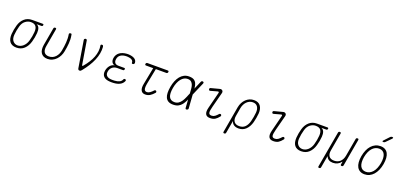

<svg xmlns="http://www.w3.org/2000/svg" viewBox="26 -2013 7147 3421"><g transform="rotate(20 3600.0 -302.5)"><path d="M508 -506H416Q454 -492 468.5 -453.5Q483 -415 479 -360Q476 -318 468 -275Q460 -232 448 -190Q423 -100 365 -45Q307 10 218 10Q174 10 142 -4Q110 -18 90.5 -44Q71 -70 63 -107Q55 -144 58 -190Q61 -232 69 -275Q77 -318 89 -360Q113 -445 172 -497.5Q231 -550 318 -550H516Q527 -550 531.5 -544.5Q536 -539 534 -528Q532 -517 525.5 -511.5Q519 -506 508 -506ZM226 -34Q253 -34 279.5 -44.5Q306 -55 329 -75.5Q352 -96 370 -125Q388 -154 398 -190Q410 -232 418 -275Q426 -318 429 -360Q434 -432 406 -469Q378 -506 310 -506Q257 -506 208.5 -470Q160 -434 139 -360Q127 -318 119 -275Q111 -232 108 -190Q103 -115 137.5 -74.5Q172 -34 226 -34Z M722 -535Q724 -548 731.5 -554Q739 -560 752 -560Q765 -560 769.5 -554Q774 -548 772 -535L713 -200Q707 -166 709 -137Q711 -108 723 -86.5Q735 -65 758 -52.5Q781 -40 817 -40Q857 -40 888.5 -55.5Q920 -71 943 -96.5Q966 -122 980.5 -154Q995 -186 1001 -220Q1009 -264 1014.5 -303Q1020 -342 1022.5 -379.5Q1025 -417 1024 -455Q1023 -493 1016 -535V-539Q1016 -541 1017 -543Q1019 -553 1028.5 -556.5Q1038 -560 1046 -560Q1053 -560 1056.5 -558Q1060 -556 1062 -552.5Q1064 -549 1064.5 -544.5Q1065 -540 1066 -535Q1074 -494 1075 -456Q1076 -418 1073.5 -379.5Q1071 -341 1065 -302Q1059 -263 1051 -220Q1043 -177 1022.5 -135.5Q1002 -94 971 -61.5Q940 -29 899 -9.5Q858 10 808 10Q762 10 730.5 -6.5Q699 -23 681.5 -51.5Q664 -80 660 -118.5Q656 -157 663 -200Z M1385 -19 1302 -531Q1301 -537 1303.5 -542.5Q1306 -548 1310.5 -551.5Q1315 -555 1320 -557.5Q1325 -560 1329 -560Q1339 -560 1346.5 -555.5Q1354 -551 1355 -541L1428 -100Q1430 -87 1435.5 -86Q1441 -85 1452 -97Q1499 -152 1534 -207.5Q1569 -263 1590.5 -319Q1612 -375 1618.5 -430.5Q1625 -486 1615 -541Q1615 -546 1616.5 -549.5Q1618 -553 1621.5 -555.5Q1625 -558 1629.5 -559Q1634 -560 1639 -560Q1654 -560 1659 -551.5Q1664 -543 1666 -531Q1671 -468 1659 -403.5Q1647 -339 1620 -275Q1593 -211 1552.5 -146.5Q1512 -82 1461 -19Q1450 -6 1441.5 2Q1433 10 1418 10Q1403 10 1395.5 2.5Q1388 -5 1385 -19Z M2299 -458Q2299 -450 2297 -444Q2295 -438 2290.5 -433.5Q2286 -429 2279.5 -427Q2273 -425 2264 -425Q2260 -425 2257 -426Q2254 -427 2252 -429Q2250 -431 2249 -434.5Q2248 -438 2248 -442Q2248 -475 2220.5 -493.5Q2193 -512 2145 -515Q2134 -516 2122 -516Q2110 -516 2099 -515Q2042 -511 2005 -484Q1968 -457 1960 -407Q1952 -361 1972.5 -334.5Q1993 -308 2044 -308H2149Q2160 -308 2164.5 -302.5Q2169 -297 2167 -286Q2165 -275 2158.5 -269Q2152 -263 2141 -263H2036Q1980 -263 1942.5 -232Q1905 -201 1896 -147Q1887 -95 1915.5 -66.5Q1944 -38 2001 -35Q2017 -34 2033.5 -34Q2050 -34 2066 -35Q2120 -38 2156 -56Q2192 -74 2205 -108Q2207 -113 2209 -116Q2211 -119 2213.5 -121Q2216 -123 2219.5 -124Q2223 -125 2227 -125Q2236 -125 2242 -123Q2248 -121 2251 -116.5Q2254 -112 2253.5 -106Q2253 -100 2250 -92Q2230 -45 2180 -19Q2130 7 2058 10Q2042 11 2025.5 11Q2009 11 1993 10Q1953 8 1922.5 -3Q1892 -14 1873 -34Q1854 -54 1847 -82.5Q1840 -111 1846 -147Q1857 -207 1893 -247Q1929 -287 1977 -292Q1939 -296 1920.5 -329.5Q1902 -363 1910 -411Q1916 -446 1933 -472.5Q1950 -499 1975.5 -517.5Q2001 -536 2034.5 -546.5Q2068 -557 2107 -560Q2118 -561 2130 -561Q2142 -561 2153 -560Q2219 -555 2257.5 -530Q2296 -505 2299 -458Z M2896 -530Q2907 -530 2911.5 -523Q2916 -516 2914 -505Q2912 -494 2905 -487Q2898 -480 2887 -480H2687L2631 -196Q2622 -149 2621 -119Q2620 -89 2626.5 -71.5Q2633 -54 2646 -47Q2659 -40 2677 -40Q2703 -40 2732.5 -60.5Q2762 -81 2789 -112Q2797 -121 2807 -122Q2817 -123 2824 -118Q2832 -113 2833.5 -101Q2835 -89 2827 -81Q2807 -59 2788.5 -42Q2770 -25 2750.5 -13.5Q2731 -2 2709 4Q2687 10 2660 10Q2629 10 2609.5 -2.5Q2590 -15 2579.5 -37Q2569 -59 2568 -89Q2567 -119 2574 -155L2637 -480H2500Q2489 -480 2484 -487Q2479 -494 2481 -505Q2483 -516 2490.5 -523Q2498 -530 2509 -530Z M3477 -24Q3478 -11 3471.5 -2.5Q3465 6 3451 9Q3438 12 3431 7Q3424 2 3423 -11L3412 -170L3404 -150Q3382 -101 3354 -65.5Q3326 -30 3287 -10Q3248 10 3188 10Q3133 10 3098.5 -10Q3064 -30 3047 -66.5Q3030 -103 3028.5 -154.5Q3027 -206 3038 -270Q3049 -334 3070.5 -387Q3092 -440 3123.5 -478.5Q3155 -517 3196.5 -538.5Q3238 -560 3289 -560Q3349 -560 3381 -541Q3413 -522 3429 -488Q3445 -454 3450 -406Q3450 -397 3451 -388L3516 -539Q3521 -552 3530 -557Q3539 -562 3552 -559Q3564 -556 3567.5 -547.5Q3571 -539 3566 -526L3459 -279ZM3405 -280V-282Q3402 -323 3399 -363.5Q3396 -404 3384.5 -436.5Q3373 -469 3349 -489.5Q3325 -510 3280 -510Q3246 -510 3215.5 -493.5Q3185 -477 3160 -446Q3135 -415 3116.5 -370.5Q3098 -326 3088 -270Q3078 -214 3079.5 -171Q3081 -128 3094.5 -99Q3108 -70 3134 -55Q3160 -40 3197 -40Q3242 -40 3273.5 -61.5Q3305 -83 3328 -117Q3351 -151 3368.5 -193Q3386 -235 3403 -275Z M3731 -448Q3719 -445 3711 -449Q3703 -453 3701 -466Q3699 -479 3703.5 -486.5Q3708 -494 3721 -497L3877 -538Q3894 -543 3907 -540Q3920 -537 3928.5 -528.5Q3937 -520 3940 -507.5Q3943 -495 3939 -480L3865 -196Q3854 -154 3849.5 -124Q3845 -94 3848.5 -75.5Q3852 -57 3865 -48.5Q3878 -40 3903 -40Q3937 -40 3964.5 -60.5Q3992 -81 4019 -112Q4027 -121 4037 -122Q4047 -123 4054 -118Q4062 -113 4063.5 -101Q4065 -89 4057 -81Q4039 -59 4022 -42Q4005 -25 3986.5 -13.5Q3968 -2 3945 4Q3922 10 3890 10Q3859 10 3838 0.5Q3817 -9 3805.5 -29.5Q3794 -50 3793.5 -81Q3793 -112 3804 -155L3882 -464Q3885 -476 3878.5 -481.5Q3872 -487 3861 -484Z M4223 180Q4210 180 4205.5 174Q4201 168 4203 155L4290 -341Q4299 -389 4320 -429Q4341 -469 4372 -498.5Q4403 -528 4441 -544Q4479 -560 4522 -560Q4608 -560 4647 -505Q4686 -450 4679 -361Q4675 -319 4667.5 -275.5Q4660 -232 4649 -190Q4624 -99 4568.5 -44.5Q4513 10 4431 10Q4374 10 4339 -15Q4304 -40 4295 -83L4253 155Q4251 168 4243.5 174Q4236 180 4223 180ZM4429 -33Q4496 -33 4537.5 -74Q4579 -115 4599 -190Q4610 -232 4617.5 -275.5Q4625 -319 4629 -361Q4635 -430 4606 -473Q4577 -516 4514 -516Q4482 -516 4453.5 -503Q4425 -490 4402 -467Q4379 -444 4363 -411.5Q4347 -379 4340 -341L4314 -190Q4300 -115 4330.5 -74Q4361 -33 4429 -33Z M4931 -448Q4919 -445 4911 -449Q4903 -453 4901 -466Q4899 -479 4903.5 -486.5Q4908 -494 4921 -497L5077 -538Q5094 -543 5107 -540Q5120 -537 5128.5 -528.5Q5137 -520 5140 -507.5Q5143 -495 5139 -480L5065 -196Q5054 -154 5049.5 -124Q5045 -94 5048.5 -75.5Q5052 -57 5065 -48.5Q5078 -40 5103 -40Q5137 -40 5164.5 -60.5Q5192 -81 5219 -112Q5227 -121 5237 -122Q5247 -123 5254 -118Q5262 -113 5263.5 -101Q5265 -89 5257 -81Q5239 -59 5222 -42Q5205 -25 5186.5 -13.5Q5168 -2 5145 4Q5122 10 5090 10Q5059 10 5038 0.5Q5017 -9 5005.5 -29.5Q4994 -50 4993.5 -81Q4993 -112 5004 -155L5082 -464Q5085 -476 5078.5 -481.5Q5072 -487 5061 -484Z M5908 -506H5816Q5854 -492 5868.5 -453.5Q5883 -415 5879 -360Q5876 -318 5868 -275Q5860 -232 5848 -190Q5823 -100 5765 -45Q5707 10 5618 10Q5574 10 5542 -4Q5510 -18 5490.5 -44Q5471 -70 5463 -107Q5455 -144 5458 -190Q5461 -232 5469 -275Q5477 -318 5489 -360Q5513 -445 5572 -497.5Q5631 -550 5718 -550H5916Q5927 -550 5931.5 -544.5Q5936 -539 5934 -528Q5932 -517 5925.5 -511.5Q5919 -506 5908 -506ZM5626 -34Q5653 -34 5679.5 -44.5Q5706 -55 5729 -75.5Q5752 -96 5770 -125Q5788 -154 5798 -190Q5810 -232 5818 -275Q5826 -318 5829 -360Q5834 -432 5806 -469Q5778 -506 5710 -506Q5657 -506 5608.5 -470Q5560 -434 5539 -360Q5527 -318 5519 -275Q5511 -232 5508 -190Q5503 -115 5537.5 -74.5Q5572 -34 5626 -34Z M6023 180Q6010 180 6005.5 174Q6001 168 6003 155L6123 -525Q6125 -538 6132 -544Q6139 -550 6152 -550Q6165 -550 6170 -544Q6175 -538 6173 -525L6114 -190Q6100 -115 6130 -74Q6160 -33 6228 -33Q6296 -33 6340.5 -74Q6385 -115 6399 -190L6458 -525Q6460 -538 6467 -544Q6474 -550 6487 -550Q6500 -550 6505 -544Q6510 -538 6508 -525L6418 -15Q6416 -2 6408.5 4Q6401 10 6388 10Q6375 10 6370.5 4Q6366 -2 6368 -15L6376 -60Q6377 -68 6375.5 -68.5Q6374 -69 6369 -62Q6344 -28 6305 -9Q6266 10 6220 10Q6174 10 6142.5 -8.5Q6111 -27 6098 -61Q6095 -68 6093.5 -68Q6092 -68 6091 -60L6053 155Q6051 168 6043.5 174Q6036 180 6023 180Z M6818 10Q6768 10 6732.5 -10Q6697 -30 6676.5 -67Q6656 -104 6651.5 -156.5Q6647 -209 6658 -275Q6670 -341 6693 -393.5Q6716 -446 6750 -483Q6784 -520 6827 -540Q6870 -560 6921 -560Q6972 -560 7007.5 -540Q7043 -520 7062.5 -483.5Q7082 -447 7086 -395Q7090 -343 7079 -278Q7067 -211 7043.5 -158Q7020 -105 6986.5 -67.5Q6953 -30 6910.5 -10Q6868 10 6818 10ZM6827 -40Q6865 -40 6897.5 -56.5Q6930 -73 6956 -103.5Q6982 -134 7000.5 -178.5Q7019 -223 7029 -278Q7038 -331 7035.5 -374Q7033 -417 7018.5 -447Q7004 -477 6977.5 -493.5Q6951 -510 6912 -510Q6873 -510 6840 -493.5Q6807 -477 6781 -446.5Q6755 -416 6736.5 -372.5Q6718 -329 6708 -275Q6699 -221 6702 -177.5Q6705 -134 6720 -103.5Q6735 -73 6762 -56.5Q6789 -40 6827 -40ZM6974 -659Q6966 -651 6959 -648Q6952 -645 6943 -645Q6924 -645 6921.5 -652Q6919 -659 6933 -674L7022 -769Q7030 -777 7037.5 -781Q7045 -785 7056 -785Q7076 -785 7079 -777Q7082 -769 7067 -753Z"/></g></svg>

Font: Maple Mono NL Thin
Style: Italic
Weight: 250
Italic angle: -10°
Monospace: yes
Designer: subframe7536
Version: Version 7.000